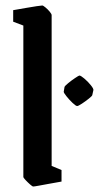

<svg xmlns="http://www.w3.org/2000/svg" viewBox="-20 -669 360 699"><path d="M101 10Q98 10 89.5 2.5Q81 -5 73 -13.5Q65 -22 65 -25V-576L28 -590V-632Q28 -632 42.5 -634.5Q57 -637 77 -640.5Q97 -644 113.5 -646.5Q130 -649 134 -649Q137 -649 145.5 -642Q154 -635 161 -626.5Q168 -618 168 -614V-65L204 -50V-8Q204 -8 190 -5.5Q176 -3 156.5 0.5Q137 4 121 7Q105 10 101 10ZM215 -353Q216 -356 228 -366Q240 -376 253.5 -385Q267 -394 269 -394Q274 -394 287 -383Q300 -372 310.5 -359Q321 -346 320 -341L316 -323Q316 -320 303.5 -310Q291 -300 278 -291.5Q265 -283 261 -283Q256 -283 244 -294.5Q232 -306 222 -318.5Q212 -331 212 -335Z"/></svg>

Font: Grenze Gotisch Medium
Style: Regular
Weight: 500
Designer: Renata Polastri
Foundry: Omnibus-Type
Version: Version 1.001